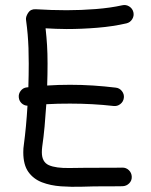

<svg xmlns="http://www.w3.org/2000/svg" viewBox="-20 -720 596 757"><path d="M54.2 -335Q52.2 -349.6 61.5 -361.8Q70.8 -374 85.9 -375.5Q88.9 -376 91.8 -376Q93.3 -424.8 93.3 -468.8Q93.3 -503.9 92.3 -530.8Q91.3 -557.6 89.1 -584Q86.9 -610.4 82.5 -642.6Q81.1 -653.8 90.8 -669.2Q100.6 -684.6 120.6 -683.6Q151.4 -681.6 182.1 -680.7Q212.9 -679.7 242.7 -679.7Q299.3 -679.7 357.9 -684.3Q416.5 -689 461.9 -699.2Q476.6 -702.6 489.5 -694.6Q502.4 -686.5 505.9 -671.9Q509.3 -657.2 501.2 -644.3Q493.2 -631.3 478.5 -627.9Q425.8 -615.7 364 -610.6Q302.2 -605.5 242.7 -605.5Q221.7 -605.5 200.7 -606.4Q179.7 -607.4 159.7 -608.4Q163.6 -572.8 165.5 -541.5Q167.5 -510.3 167.5 -468.8Q167.5 -427.7 166 -382.8Q209 -385.7 256.3 -385.7Q302.2 -385.7 346.9 -382.8Q391.6 -379.9 436 -374.5Q451.2 -373 460.7 -360.8Q470.2 -348.6 468.3 -334Q466.3 -318.8 454.3 -309.6Q442.4 -300.3 427.2 -302.2Q345.2 -311.5 256.3 -311.5Q231.9 -311.5 208.7 -311Q185.5 -310.5 162.6 -309.1Q159.7 -264.2 155.8 -221.4Q151.9 -178.7 146.5 -142.1Q145 -130.4 145 -119.6Q145 -81.1 172.6 -68.8Q200.2 -56.6 254.4 -57.6Q308.6 -58.6 387.2 -58.6Q406.7 -58.6 425.3 -58.6Q443.8 -58.6 461.9 -59.1Q477.1 -59.6 488 -49.1Q499 -38.6 499.5 -22.9Q500 -7.8 489.3 2.9Q478.5 13.7 462.9 14.2Q444.3 14.6 425.5 14.6Q406.7 14.6 387.2 14.6Q348.6 14.6 305.2 16.1Q261.7 17.6 220.5 14.6Q179.2 11.7 145.5 -1.2Q111.8 -14.2 91.8 -42.2Q71.8 -70.3 71.8 -119.6Q71.8 -127 72.3 -134.8Q72.8 -142.6 74.2 -150.9Q78.6 -183.6 82.3 -222.7Q85.9 -261.7 88.4 -303.2Q75.2 -303.7 65.4 -312.7Q55.7 -321.8 54.2 -335Z"/></svg>

Font: Mikhak-DS1-FD Regular
Style: Regular
Weight: 400
Designer: Amin Abedi
Version: Version 3.2